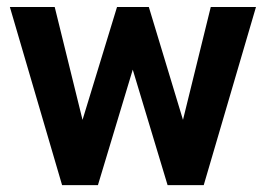

<svg xmlns="http://www.w3.org/2000/svg" viewBox="-20 -540 775 560"><path d="M8.8 -519.5H139.6L220.7 -190.4L321.3 -519.5H414.1L513.7 -190.4L594.7 -519.5H726.6L574.2 0H468.8L367.2 -336.9L265.6 0H161.1Z"/></svg>

Font: Altinn-DIN
Style: DIN-Bold
Weight: 700
Designer: Charles Nix
Foundry: Altinn
Version: Version 2.00